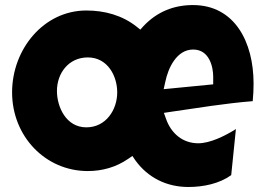

<svg xmlns="http://www.w3.org/2000/svg" viewBox="-20 -727 1022 759"><path d="M205.1 -367.2C205.1 -438.5 252 -500 327.1 -500C405.8 -500 443.4 -426.3 443.4 -361.8C443.4 -293 398.9 -223.6 321.3 -223.6C240.7 -223.6 205.1 -305.2 205.1 -367.2ZM633.3 -402.8C644.5 -458 678.2 -531.2 743.7 -531.2C808.6 -531.2 822.8 -460.9 822.8 -423.8V-393.6L627 -374.5ZM27.8 -361.8C27.8 -189 158.7 -50.8 327.1 -50.8C384.8 -50.8 439.5 -66.4 486.8 -99.1L503.4 -110.4L514.6 -93.8C564.9 -23.9 639.6 12.2 724.6 12.2C784.2 12.2 847.2 -1 894 -34.7L912.6 -216.8C869.1 -189.5 810.5 -160.6 763.7 -160.6C702.1 -160.6 656.7 -199.7 636.7 -256.3L627.9 -280.8L653.3 -284.7C761.7 -300.3 869.6 -318.4 979 -327.1C981.4 -350.6 982.4 -374 982.4 -397C982.4 -560.1 908.2 -707 742.7 -707C666.5 -707 600.6 -680.2 547.4 -624L534.7 -609.9L520 -621.6C463.4 -666.5 393.6 -685.5 321.3 -685.5C152.8 -685.5 27.8 -532.7 27.8 -361.8Z"/></svg>

Font: Luckiest Guy
Style: Regular
Weight: 400
Designer: Astigmatic (AOETI)
Foundry: Astigmatic (AOETI)
Version: Version 1.001